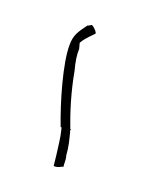

<svg xmlns="http://www.w3.org/2000/svg" viewBox="-28 -135 177 215"><g transform="rotate(5 60.0 -27.0)"><path d="M39 53C41 54 45 54 48 53H50C50 51 52 45 52 42V40C54 30 54 22 54 11C52 -8 51 -31 53 -55C53 -66 54 -74 56 -80V-87C63 -94 71 -97 73 -99C73 -100 72 -104 68 -108C66 -108 66 -107 63 -107C53 -99 48 -95 45 -84C39 -63 40 -19 43 9H44V12C44 21 42 31 41 40ZM53 -55C53 -55 52 -54 52 -54C52 -54 53 -55 53 -55ZM54 11H55C55 11 54 10 54 10C54 10 54 11 54 11Z"/></g></svg>

Font: Stray Cat
Style: HlCn
Weight: 100
Version: Version 1.0